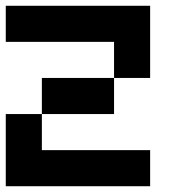

<svg xmlns="http://www.w3.org/2000/svg" viewBox="-20 -645 665 665"><path d="M0 -250H125V-125H500V0H0ZM0 -500V-625H500V-375H375V-500ZM125 -250V-375H375V-250Z"/></svg>

Font: Galmuri7 Regular
Style: Regular
Weight: 400
Designer: Lee Minseo (quiple)
Version: Version 2.399;hotconv 1.1.1;makeotfexe 2.6.0 DEVELOPMENT